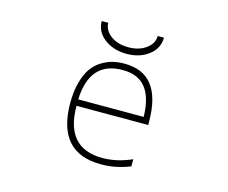

<svg xmlns="http://www.w3.org/2000/svg" viewBox="-102 -863 1205 1016"><g transform="rotate(15 500.0 -355.5)"><path d="M323.2 -289.1H681.6Q677.7 -501 511.7 -500Q331.1 -501 323.2 -289.1ZM335.9 -721.7H372.1Q372.1 -680.7 410.6 -652.3Q449.2 -624 507.3 -624Q565.4 -624 604 -652.3Q642.6 -680.7 642.6 -721.7H676.8Q676.8 -663.1 627.9 -625.5Q579.1 -587.9 507.3 -587.9Q435.5 -587.9 385.7 -625.5Q335.9 -663.1 335.9 -721.7ZM526.4 -22.5Q605.5 -22.5 686.5 -58.6V-19.5Q606.4 12.7 526.4 11.7Q287.1 11.7 287.1 -261.7Q287.1 -326.2 301.3 -376Q315.4 -425.8 337.4 -455.6Q359.4 -485.4 389.6 -503.4Q419.9 -521.5 449.2 -528.3Q478.5 -535.2 511.7 -535.2Q715.8 -535.2 715.8 -270.5V-253.9H323.2Q323.2 -22.5 526.4 -22.5Z"/></g></svg>

Font: GenEi Gothic M ExtraLight
Style: Regular
Weight: 200
Designer: o_tamon (Modified); [Source Han Sans]
Ryoko NISHIZUKA  (kana & ideographs); Paul D. Hunt (Latin, Greek & Cyrillic); Wenl
Version: Version 1.1a;Original Version 1.004